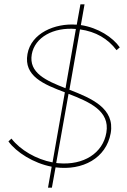

<svg xmlns="http://www.w3.org/2000/svg" viewBox="-20 -795 586 888"><path d="M220 73 237 -21C362 -5 471 -63 492 -179C512 -294 404 -340 301 -380L350 -659C423 -649 479 -616 519 -563L534 -576C502 -622 434 -667 354 -679L371 -775H352L335 -681H332C234 -688 124 -642 107 -545C89 -443 182 -405 280 -368L223 -44C148 -58 74 -101 33 -154L19 -141C55 -91 135 -40 219 -24L202 73ZM127 -544C141 -622 226 -670 331 -661L283 -387C193 -422 112 -458 127 -544ZM240 -41 297 -361C395 -323 489 -282 472 -182C456 -86 366 -30 251 -40Z"/></svg>

Font: Fixel Display Thin
Style: Italic
Weight: 100
Italic angle: -10°
Designer: AlfaBravo + MacPaw
Foundry: Kyrylo Tkachov, Marchela Mozhyna, Serhii Makarenko, Maria Weinstein, Zakhar Kryvoshyya
Version: Version 1.210;Glyphs 3.2 (3217)